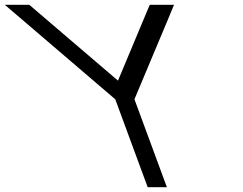

<svg xmlns="http://www.w3.org/2000/svg" viewBox="-316 -760 1011 800"><path d="M244.2 -346.4 364.6 -20 379.4 20H299.4L284.6 -20L164.3 -346.2L-219.9 -675L-295.9 -740H-193.9L-176.4 -725L175.6 -424L301.6 -725L308.1 -740H409.1L382.1 -675Z"/></svg>

Font: Nordica Plus
Style: NordicaClassicLightOpObl
Weight: 300
Version: Version 1.01